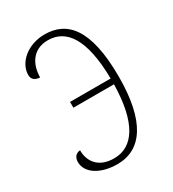

<svg xmlns="http://www.w3.org/2000/svg" viewBox="-142 -627 646 717"><g transform="rotate(-30 181.0 -268.0)"><path d="M155 10C260 10 322 -80 322 -270C322 -480 255 -546 160 -546C86 -546 32 -497 32 -445C32 -425 46 -416 66 -415C66 -467 92 -521 160 -521C238 -521 290 -453 292 -280H117V-255H292C289 -90 237 -15 155 -15C89 -15 59 -55 59 -105C40 -103 30 -91 30 -70C30 -25 80 10 155 10Z"/></g></svg>

Font: Noto Serif ExtraCondensed Thin
Style: Regular
Weight: 100
Width: 2
Designer: Monotype Design Team
Foundry: Monotype Imaging Inc.
Version: Version 2.013